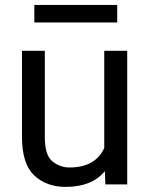

<svg xmlns="http://www.w3.org/2000/svg" viewBox="-20 -729 591 759"><path d="M396.5 0 394.5 -52.2Q342.8 9.8 240.2 9.8Q162.6 9.8 114.7 -36.1Q66.9 -82 66.9 -187.5V-528.3H157.2V-186.5Q157.2 -115.2 187.3 -91.1Q217.3 -66.9 254.4 -66.9Q356.4 -66.9 392.1 -143.6V-528.3H482.9V0ZM443.4 -709.5V-640.1H115.7V-709.5Z"/></svg>

Font: Roboto21382017
Style: Regular
Weight: 400
Designer: Christian Robertson
Foundry: Google
Version: Version 2.138; 2017